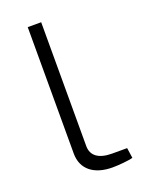

<svg xmlns="http://www.w3.org/2000/svg" viewBox="-135 -769 647 845"><g transform="rotate(-20 188.0 -346.0)"><path d="M166 -700H103V-108C103 -33 158 8 243 8C270 8 319 4 339 -2L332 -50H262C200 -50 166 -74 166 -120Z"/></g></svg>

Font: Exo 2 Light Expanded
Style: Regular
Weight: 300
Width: 7
Designer: Natanael Gama
Version: Version 1.001;PS 001.001;hotconv 1.0.70;makeotf.lib2.5.58329